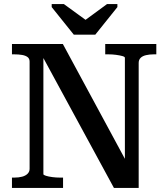

<svg xmlns="http://www.w3.org/2000/svg" viewBox="-20 -927 823 947"><path d="M344 -756H450L559 -892V-907H508L384 -816H420L295 -907H235V-892ZM39 0V-51H50Q72 -51 89 -55.5Q106 -60 116 -70Q126 -80 126 -94V-623Q126 -638 116 -645.5Q106 -653 89 -656Q72 -659 50 -659H39V-710H290L612 -114L596 -115V-642Q596 -647 583.5 -650.5Q571 -654 552.5 -656.5Q534 -659 514 -659H499V-710H751V-659H739Q718 -659 700.5 -655Q683 -651 673.5 -641.5Q664 -632 664 -617V0H542L177 -672L194 -673V-68Q194 -64 206.5 -60Q219 -56 238 -53.5Q257 -51 276 -51H291V0Z"/></svg>

Font: Roboto Serif 36pt Medium
Style: Regular
Weight: 500
Designer: Greg Gazdowicz
Foundry: Commercial Type
Version: Version 1.008